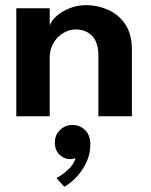

<svg xmlns="http://www.w3.org/2000/svg" viewBox="-20 -442 574 730"><path d="M308 -422.5Q350 -422.5 390 -405.2Q430 -388 455.8 -350.5Q481.5 -313 481.5 -252.5V0H354V-230.5Q354 -281 330.2 -305.5Q306.5 -330 268 -330Q243 -330 220.2 -316.2Q197.5 -302.5 183.2 -278.2Q169 -254 169 -223V0H42V-410.5H169V-345Q174.5 -362 194 -380Q213.5 -398 243.5 -410.2Q273.5 -422.5 308 -422.5ZM224.5 268 194.5 235Q214 225.5 237.2 204.8Q260.5 184 267.5 159Q259.5 163 246 163Q223.5 163 206 145.8Q188.5 128.5 188.5 100Q188.5 71.5 208.2 52.2Q228 33 255.5 33Q283.5 33 303.5 52.5Q323.5 72 323.5 108Q323.5 141.5 309.5 172.8Q295.5 204 273 228.8Q250.5 253.5 224.5 268Z"/></svg>

Font: League Spartan Thin SemiBold
Style: Regular
Weight: 600
Version: Version 2.002